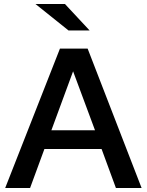

<svg xmlns="http://www.w3.org/2000/svg" viewBox="-20 -944 737 964"><path d="M6 0 281 -700H420L691 0H562L490 -196H203L131 0ZM238 -290H457L347 -586ZM324 -791 158 -924H306L430 -791Z"/></svg>

Font: Red Hat Text Medium
Style: Regular
Weight: 500
Designer: Pentagram, MCKL
Foundry: Pentagram, MCKL
Version: Version 1.023